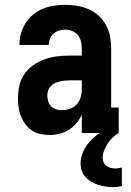

<svg xmlns="http://www.w3.org/2000/svg" viewBox="-20 -548 540 791"><path d="M184 8Q165 8 146 4Q127 0 111.5 -10.5Q96 -21 84.5 -36.5Q73 -52 66 -69.5Q59 -87 56.5 -105.5Q54 -124 54 -143Q54 -170 60 -196Q66 -222 81 -243.5Q96 -265 118 -280Q140 -295 165 -304Q190 -313 216 -316Q242 -319 269 -319H317V-348Q317 -363 313.5 -377.5Q310 -392 300.5 -403.5Q291 -415 277 -420.5Q263 -426 248 -426Q235 -426 222.5 -422Q210 -418 200.5 -409.5Q191 -401 186 -388.5Q181 -376 181 -363H60Q60 -387 66.5 -410Q73 -433 85.5 -453Q98 -473 116.5 -488Q135 -503 156.5 -512Q178 -521 201.5 -524.5Q225 -528 248 -528Q273 -528 297.5 -524Q322 -520 345 -510Q368 -500 386.5 -483Q405 -466 417 -444Q429 -422 433.5 -397.5Q438 -373 438 -348V-105H469V0H317V-75Q308 -56 294.5 -40Q281 -24 263.5 -13Q246 -2 225.5 3Q205 8 184 8ZM234 -94Q251 -94 267.5 -99.5Q284 -105 295.5 -117.5Q307 -130 312 -146.5Q317 -163 317 -180V-217H269Q258 -217 247.5 -216Q237 -215 226.5 -212.5Q216 -210 206.5 -205.5Q197 -201 189.5 -193.5Q182 -186 178.5 -176Q175 -166 175 -155Q175 -143 178.5 -131Q182 -119 190 -110.5Q198 -102 210 -98Q222 -94 234 -94ZM445 223Q430 223 414.5 220.5Q399 218 384.5 213.5Q370 209 356.5 201Q343 193 332.5 181.5Q322 170 317 155.5Q312 141 312 125Q312 105 319 86Q326 67 337.5 50.5Q349 34 364 20.5Q379 7 396 -3.5Q413 -14 431.5 -21.5Q450 -29 469 -34V0Q455 8 443.5 19Q432 30 423.5 43.5Q415 57 409 72Q403 87 403 103Q403 113 407 121.5Q411 130 419 135.5Q427 141 436 143.5Q445 146 455 146Q462 146 468.5 145Q475 144 482 142V219Q473 221 463.5 222Q454 223 445 223Z"/></svg>

Font: Iosevka Curly Slab Extrabold
Style: Regular
Weight: 800
Monospace: yes
Designer: Belleve Invis
Foundry: Belleve Invis
Version: Version 22.1.2; ttfautohint (v1.8.4)